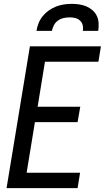

<svg xmlns="http://www.w3.org/2000/svg" viewBox="-20 -975 543 995"><path d="M14 0 135 -735H503L490 -655H213L175 -422H396L382 -342H161L118 -80H395L382 0ZM169 -815Q172 -835 180 -855Q188 -875 202 -892Q216 -909 234 -921.5Q252 -934 271.5 -941.5Q291 -949 311.5 -952Q332 -955 352 -955Q372 -955 391.5 -952Q411 -949 428.5 -941.5Q446 -934 460 -921.5Q474 -909 482 -892Q490 -875 491 -855Q492 -835 489 -815H409Q412 -830 408.5 -844.5Q405 -859 394.5 -868.5Q384 -878 370 -881.5Q356 -885 341 -885Q326 -885 310 -881.5Q294 -878 280.5 -868.5Q267 -859 259.5 -844.5Q252 -830 249 -815Z"/></svg>

Font: Iosevka Term Curly Medium
Style: Italic
Weight: 500
Italic angle: -9°
Designer: Belleve Invis
Foundry: Belleve Invis
Version: Version 32.3.0